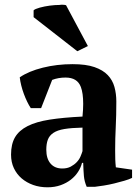

<svg xmlns="http://www.w3.org/2000/svg" viewBox="-20 -785 597 817"><path d="M245 -68Q266 -68 281 -76Q296 -84 306.5 -95Q317 -106 322.5 -119Q328 -132 331 -142V-242Q284 -241 254 -236Q224 -231 207 -219.5Q190 -208 183.5 -190.5Q177 -173 177 -148Q177 -110 195 -89Q213 -68 245 -68ZM470 -145Q470 -123 470.5 -107Q471 -91 473 -73L542 -63V-28Q530 -22 509.5 -16Q489 -10 466.5 -4.5Q444 1 422 4.5Q400 8 383 10H349Q339 -13 337 -36Q335 -59 334 -92H329Q324 -72 312 -53.5Q300 -35 281.5 -20.5Q263 -6 238 3Q213 12 182 12Q149 12 121 2Q93 -8 72 -26Q51 -44 39 -69.5Q27 -95 27 -127Q27 -172 44 -201Q61 -230 97.5 -248.5Q134 -267 191.5 -276Q249 -285 331 -289Q334 -319 334 -343Q334 -389 324 -415Q309 -455 259 -455Q228 -455 202 -445L155 -325H111Q103 -337 95.5 -352.5Q88 -368 81.5 -385.5Q75 -403 70.5 -421Q66 -439 64 -456Q102 -482 162 -497Q222 -512 289 -512Q346 -512 382 -499.5Q418 -487 438.5 -465.5Q459 -444 467 -415Q475 -386 475 -353Q475 -293 472.5 -244.5Q470 -196 470 -145ZM354 -589 309 -567 123 -712V-741Q129 -747 149 -752.5Q169 -758 191.5 -761Q214 -764 234 -764Q238 -764 241 -765Q255 -765 261 -763Z"/></svg>

Font: PTSerif
Style: Bold
Weight: 700
Designer: A.Korolkova, O.Umpeleva, V.Yefimov
Foundry: ParaType Ltd
Version: Version 1.000W OFL; ttfautohint (v1.2) -l 8 -r 50 -G 200 -x 